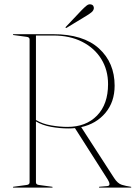

<svg xmlns="http://www.w3.org/2000/svg" viewBox="-20 -856 619 876"><path d="M503 -465Q503 -391 461 -341Q419 -291 350.5 -276L500.5 -44Q517 -18.5 536 -12.8Q555 -7 576 -4Q579 -4 579 -2Q579 0 576 0H434.5Q431.5 0 431.5 -2Q431.5 -4 434.5 -4L469.5 -7Q480 -8 479.5 -16.5Q479 -25 471.5 -37L322 -271.5Q308 -270 291.5 -270Q253 -270 213 -277.2Q173 -284.5 144 -302V-24Q144 -13.5 158 -12L217 -4Q220 -4 220 -2Q220 0 217 0H42Q39 0 39 -2Q39 -4 42 -4L101 -12Q115 -13.5 115 -24V-676Q115 -686.5 101 -688L42 -696Q39 -696 39 -698Q39 -700 42 -700H222.5Q360 -700 431.5 -635Q503 -570 503 -465ZM144 -694V-308.5Q173.5 -290.5 213.5 -283.8Q253.5 -277 287.5 -277Q372.5 -277 422.8 -328.8Q473 -380.5 473 -472Q473 -536.5 442.2 -586.5Q411.5 -636.5 355.2 -665.2Q299 -694 222.5 -694ZM352 -809Q365 -822.5 374.8 -830.2Q384.5 -838 394 -836Q402.5 -834.5 405.8 -828.8Q409 -823 408 -816.5Q406 -807 397.5 -800Q389 -793 376 -785L284.5 -729.5Q281 -727 279.5 -729Q278 -731 281 -734Z"/></svg>

Font: Fraunces 144pt S000 Thin
Style: Regular
Weight: 100
Version: Version 1.000; ttfautohint (v1.8.3)